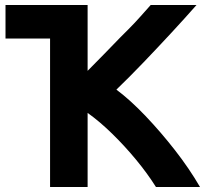

<svg xmlns="http://www.w3.org/2000/svg" viewBox="-20 -730 819 767"><path d="M330 -710H2V-576H180V17H330V-279Q379 -244 429 -195Q479 -146 524 -91.5Q569 -37 603 17H779Q736 -57 679 -130Q622 -203 561.5 -266.5Q501 -330 445 -372Q496 -421 553.5 -481Q611 -541 666.5 -601Q722 -661 765 -710H582Q563 -689 541 -664Q519 -639 493 -613Q486 -606 477.5 -597.5Q469 -589 461 -581Q428 -547 394.5 -512.5Q361 -478 330 -447Z"/></svg>

Font: Repo Bold
Style: Bold
Weight: 700
Designer: Stefan Peev
Foundry: Context Ltd
Version: Version 1.502